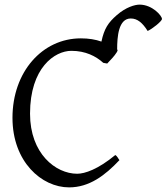

<svg xmlns="http://www.w3.org/2000/svg" viewBox="-20 -796 721 831"><path d="M584 -776C564 -776 525 -765 486 -731C448 -698 431 -672 419 -616C394 -625 364 -630 330 -630C163 -630 34 -485 34 -286C34 -96 160 15 279 15C366 15 434 -36 497 -103C493 -107 488 -120 479 -125C404 -63 347 -44 314 -44C221 -44 110 -131 110 -304C110 -503 217 -576 289 -576C350 -576 395 -553 427 -524L444 -521L458 -536C466 -544 489 -570 489 -579C489 -582 487 -580 487 -582C487 -638 493 -716 546 -716C575 -716 597 -697 619 -662C638 -670 681 -704 681 -714C681 -728 639 -776 584 -776Z"/></svg>

Font: Temporarium
Style: Regular
Weight: 400
Version: Version 1.1